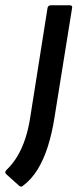

<svg xmlns="http://www.w3.org/2000/svg" viewBox="-64 -509 318 727"><path d="M116 -479Q118 -489 129 -489H200Q211 -489 209 -479L142 -62Q133 -5 117.5 44.5Q102 94 78.5 132.5Q55 171 21 196Q15 200 8 194L-41 150Q-45 146 -44 142Q-43 138 -38 133Q-16 112 1.5 83Q19 54 31.5 16.5Q44 -21 51 -68Z"/></svg>

Font: Sofia Sans Medium
Style: Italic
Weight: 500
Italic angle: -9°
Version: Version 4.101